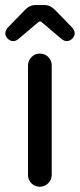

<svg xmlns="http://www.w3.org/2000/svg" viewBox="-31 -709 306 735"><path d="M-10.7 -581.1Q-10.7 -591.8 -2.9 -601.6L63.5 -669.9Q82 -689.5 103.5 -689.5H140.6Q162.1 -689.5 180.7 -669.9L247.1 -601.6Q254.9 -591.8 254.9 -581.1Q254.9 -570.3 245.6 -561Q236.3 -551.8 224.6 -551.8Q213.9 -551.8 206.1 -558.6L129.9 -623Q127 -627 122.1 -627Q118.2 -627 114.3 -623L38.1 -558.6Q30.3 -551.8 19.5 -551.8Q7.8 -551.8 -1.5 -561Q-10.7 -570.3 -10.7 -581.1ZM76.2 -39.1V-458Q76.2 -476.6 89.4 -490.2Q102.5 -503.9 121.1 -503.9Q140.6 -503.9 153.8 -490.7Q167 -477.5 167 -458V-39.1Q167 -20.5 153.3 -7.3Q139.6 5.9 121.1 5.9Q102.5 5.9 89.4 -7.3Q76.2 -20.5 76.2 -39.1Z"/></svg>

Font: FakePearl
Style: Regular
Weight: 400
Version: Version 1.2